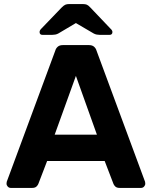

<svg xmlns="http://www.w3.org/2000/svg" viewBox="-20 -921 744 941"><path d="M33 0Q24 0 18 -6.5Q12 -13 12 -21Q12 -26 13 -30L251 -673Q254 -684 263 -692Q272 -700 288 -700H416Q432 -700 441 -692Q450 -684 453 -673L691 -30Q692 -26 692 -21Q692 -13 686 -6.5Q680 0 671 0H567Q552 0 545 -7Q538 -14 536 -20L493 -132H211L168 -20Q166 -14 159 -7Q152 0 137 0ZM248 -261H455L352 -549ZM189 -750Q174 -750 174 -764Q174 -772 182 -780L282 -884Q293 -895 300.5 -898Q308 -901 317 -901H388Q398 -901 405.5 -898Q413 -895 423 -884L522 -780Q531 -772 531 -764Q531 -750 516 -750H471Q463 -750 454.5 -751.5Q446 -753 439 -757L352 -808L266 -757Q259 -753 250.5 -751.5Q242 -750 234 -750Z"/></svg>

Font: Rubik Light SemiBold
Style: Regular
Weight: 600
Version: Version 2.300;gftools[0.9.30]